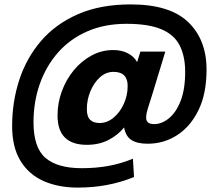

<svg xmlns="http://www.w3.org/2000/svg" viewBox="-20 -730 980 871"><path d="M333 121Q244 121 177 91Q110 61 72.5 -1Q35 -63 35 -158Q35 -268 67.5 -367.5Q100 -467 166 -544Q232 -621 333.5 -665.5Q435 -710 573 -710Q750 -710 833.5 -630Q917 -550 917 -414Q917 -306 881 -231.5Q845 -157 784.5 -117.5Q724 -78 650 -78Q602 -78 576 -95Q550 -112 543 -152Q516 -118 473 -95.5Q430 -73 374 -73Q241 -73 241 -206Q241 -263 260.5 -316Q280 -369 314.5 -411Q349 -453 395 -478Q441 -503 494 -503Q532 -503 560.5 -488Q589 -473 602 -448L617 -496H730L670 -299Q658 -262 650.5 -237.5Q643 -213 643 -196Q643 -167 679 -167Q714 -167 746.5 -193.5Q779 -220 799.5 -272.5Q820 -325 820 -404Q820 -475 795 -524Q770 -573 711.5 -597.5Q653 -622 554 -622Q454 -622 375.5 -587.5Q297 -553 243 -491.5Q189 -430 160.5 -349Q132 -268 132 -175Q132 -60 186.5 -13.5Q241 33 351 33Q414 33 470.5 23Q527 13 583 -10L588 73Q529 97 466 109Q403 121 333 121ZM432 -172Q466 -172 495 -196Q524 -220 541.5 -258.5Q559 -297 559 -338Q560 -370 544 -387Q528 -404 495 -404Q461 -404 434 -380Q407 -356 390.5 -317Q374 -278 374 -235Q374 -201 389 -186.5Q404 -172 432 -172Z"/></svg>

Font: Geist
Style: Bold Italic
Weight: 700
Italic angle: -12°
Designer: Basement.studio, Andrés Briganti, Mateo Zaragoza
Foundry: Basement.studio, Vercel, Andrés Briganti, Guido Ferreyra, Mateo Zaragoza
Version: Version 1.500; ttfautohint (v1.8.4.7-5d5b)